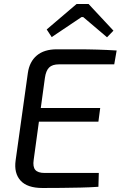

<svg xmlns="http://www.w3.org/2000/svg" viewBox="-20 -937 602 958"><path d="M264 -691Q315 -691 366 -691Q417 -691 466.5 -689.5Q516 -688 562 -685L550 -616H275Q241 -616 225 -600Q209 -584 204 -548L148 -139Q143 -105 156 -89.5Q169 -74 203 -74H473L471 -5Q427 -2 380 -1Q333 0 285.5 0.5Q238 1 192 1Q116 1 82.5 -36Q49 -73 58 -137L119 -573Q127 -629 163.5 -660Q200 -691 264 -691ZM113 -398H480L471 -330H103ZM422 -917 546 -784 514 -751 395 -852H387L238 -752L213 -790L362 -917Z"/></svg>

Font: Exo 2
Style: Italic
Weight: 400
Italic angle: -8°
Designer: Natanael Gama
Foundry: Natanael Gama
Version: Version 2.010